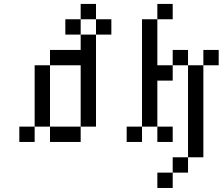

<svg xmlns="http://www.w3.org/2000/svg" viewBox="-20 -712 1117 963"><path d="M76.9 -76.9H153.8V0H76.9ZM153.8 -153.8H230.8V-76.9H153.8ZM153.8 -230.8H230.8V-153.8H153.8ZM153.8 -307.7H230.8V-230.8H153.8ZM153.8 -384.6H230.8V-307.7H153.8ZM230.8 -461.5H307.7V-384.6H230.8ZM384.6 -538.5H461.5V-461.5H384.6ZM384.6 -461.5H461.5V-384.6H384.6ZM384.6 -384.6H461.5V-307.7H384.6ZM384.6 -307.7H461.5V-230.8H384.6ZM384.6 -230.8H461.5V-153.8H384.6ZM384.6 -153.8H461.5V-76.9H384.6ZM230.8 -76.9H307.7V0H230.8ZM307.7 -76.9H384.6V0H307.7ZM307.7 -461.5H384.6V-384.6H307.7ZM384.6 -692.3H461.5V-615.4H384.6ZM461.5 -615.4H538.5V-538.5H461.5ZM307.7 -615.4H384.6V-538.5H307.7Z M615.4 -76.9H692.3V0H615.4ZM692.3 -153.8H769.2V-76.9H692.3ZM692.3 -230.8H769.2V-153.8H692.3ZM692.3 -307.7H769.2V-230.8H692.3ZM692.3 -384.6H769.2V-307.7H692.3ZM692.3 -461.5H769.2V-384.6H692.3ZM692.3 -538.5H769.2V-461.5H692.3ZM692.3 -615.4H769.2V-538.5H692.3ZM769.2 -692.3H846.2V-615.4H769.2ZM769.2 -384.6H846.2V-307.7H769.2ZM846.2 -461.5H923.1V-384.6H846.2ZM1000 -461.5H1076.9V-384.6H1000ZM923.1 -384.6H1000V-307.7H923.1ZM923.1 -307.7H1000V-230.8H923.1ZM923.1 -230.8H1000V-153.8H923.1ZM923.1 -153.8H1000V-76.9H923.1ZM923.1 -76.9H1000V0H923.1ZM923.1 0H1000V76.9H923.1ZM846.2 76.9H923.1V153.8H846.2ZM769.2 153.8H846.2V230.8H769.2ZM769.2 -76.9H846.2V0H769.2Z"/></svg>

Font: Jacquarda Bastarda 9
Style: Regular
Weight: 400
Designer: Sarah Cadigan-Fried
Version: Version 1.000; ttfautohint (v1.8.4.7-5d5b)